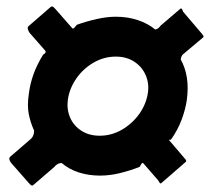

<svg xmlns="http://www.w3.org/2000/svg" viewBox="-20 -672 653 597"><path d="M291 -126Q255 -126 224.5 -136Q194 -146 172 -165Q163 -165 157 -160.5Q151 -156 149 -153L84 -97Q80 -93 75.5 -97Q71 -101 66 -107L15 -165Q11 -170 9.5 -175Q8 -180 11 -184L77 -241Q86 -250 86 -266Q75 -290 69.5 -317Q64 -344 70 -383Q74 -413 84.5 -442Q95 -471 114 -502Q125 -508 121 -514L72 -570Q69 -574 67 -580Q65 -586 68 -590L136 -649Q141 -654 145.5 -650.5Q150 -647 154 -642L204 -585Q207 -581 211.5 -586Q216 -591 219 -595Q250 -606 281.5 -613Q313 -620 340 -620Q377 -620 408.5 -609.5Q440 -599 463 -580Q470 -582 474 -586Q478 -590 479 -592L541 -645Q544 -647 546.5 -642.5Q549 -638 549 -636L607 -568Q609 -565 611.5 -562Q614 -559 612 -556L549 -503Q543 -497 542 -487Q556 -462 561 -431Q566 -400 561 -362Q557 -333 545 -300.5Q533 -268 511 -237Q509 -239 507.5 -238Q506 -237 506 -236L552 -182Q555 -179 557.5 -175.5Q560 -172 558 -169L482 -103Q479 -100 476.5 -103.5Q474 -107 472 -111L425 -165Q423 -167 419.5 -162Q416 -157 414 -153Q383 -141 352 -133.5Q321 -126 291 -126ZM290 -250Q327 -250 359.5 -269Q392 -288 413.5 -318.5Q435 -349 440 -384Q444 -414 432.5 -439.5Q421 -465 397 -480.5Q373 -496 340 -496Q303 -496 270.5 -477Q238 -458 217 -427.5Q196 -397 191 -362Q187 -332 198 -306.5Q209 -281 233 -265.5Q257 -250 290 -250Z"/></svg>

Font: Libre Franklin Thin Black
Style: Italic
Weight: 900
Italic angle: -8°
Version: Version 2.000